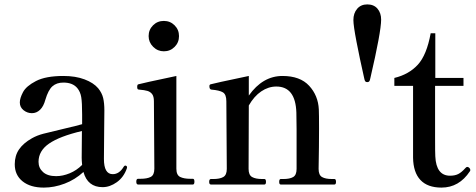

<svg xmlns="http://www.w3.org/2000/svg" viewBox="-20 -838 2160 872"><path d="M557 -78 556 -73Q542 -33 510.5 -10.5Q479 12 446 12Q378 12 359 -57Q321 -22 273.5 -4Q226 14 179 14Q118 14 82.5 -14.5Q47 -43 47 -92Q47 -131 66.5 -159.5Q86 -188 125 -210Q148 -223 176.5 -230.5Q205 -238 261 -251Q337 -269 353 -274V-318Q353 -372 349 -396.5Q345 -421 331 -438Q310 -463 268 -463Q237 -463 218 -446Q199 -429 186 -385Q178 -355 162 -339.5Q146 -324 125 -324Q104 -324 87 -337.5Q70 -351 70 -373Q70 -392 84.5 -419.5Q99 -447 143.5 -470Q188 -493 268 -493Q323 -493 364 -477.5Q405 -462 426 -437Q443 -416 448.5 -393Q454 -370 454 -336Q454 -273 453 -236L452 -116Q452 -47 492 -47Q522 -47 542 -81Q545 -86 549 -86Q552 -86 554.5 -84Q557 -82 557 -78ZM353 -89Q351 -109 351 -121L352 -243Q251 -219 203 -186Q155 -153 155 -103Q155 -75 175.5 -56.5Q196 -38 235 -38Q265 -38 296.5 -51Q328 -64 353 -89Z M655 -674Q655 -703 675 -723Q695 -743 724 -743Q753 -743 773 -723Q793 -703 793 -674Q793 -645 773 -625Q753 -605 724 -605Q696 -605 675.5 -625.5Q655 -646 655 -674ZM607 0Q599 0 599 -13Q599 -26 607 -26H618Q648 -26 664.5 -34.5Q681 -43 681 -72L679 -378Q679 -400 671 -410.5Q663 -421 650 -425Q637 -429 612 -431Q606 -431 604.5 -434.5Q603 -438 603 -444Q603 -448 604 -451Q605 -454 608 -455Q620 -459 781 -493V-72Q781 -43 798 -34.5Q815 -26 844 -26H856Q863 -26 863 -13Q863 0 856 0Z M1499 -25Q1506 -25 1506 -12Q1506 0 1499 0H1255Q1248 0 1248 -12Q1248 -25 1255 -25H1268Q1296 -25 1311.5 -34Q1327 -43 1327 -71V-251L1326 -327Q1322 -445 1235 -445Q1199 -445 1166.5 -423Q1134 -401 1110 -359L1109 -71Q1109 -43 1125 -34Q1141 -25 1170 -25H1181Q1188 -25 1188 -12Q1188 0 1181 0H938Q930 0 930 -12Q930 -25 938 -25H950Q978 -25 994 -34Q1010 -43 1010 -71L1008 -378Q1008 -409 992.5 -418.5Q977 -428 940 -431Q931 -432 931 -447Q931 -453 936 -455Q948 -459 1110 -493V-404Q1173 -493 1263 -493Q1343 -493 1384 -448.5Q1425 -404 1428 -341Q1429 -320 1429 -256Q1429 -176 1427 -71Q1427 -43 1442.5 -34Q1458 -25 1487 -25Z M1634 -483Q1613 -576 1599 -649Q1585 -722 1585 -747Q1585 -778 1602 -798Q1619 -818 1648 -818Q1678 -818 1694.5 -798.5Q1711 -779 1711 -749Q1711 -694 1662 -483Q1660 -472 1657 -468.5Q1654 -465 1648 -465Q1642 -465 1639 -468.5Q1636 -472 1634 -483Z M1856 -122V-448H1771V-484Q1837 -500 1877.5 -544Q1918 -588 1936 -687H1957V-484H2085V-448H1956V-212Q1956 -139 1957 -128Q1961 -40 2024 -40Q2046 -40 2061 -47.5Q2076 -55 2093 -74Q2098 -80 2102 -80Q2107 -80 2111.5 -75.5Q2116 -71 2116 -66Q2116 -62 2114 -60Q2065 14 1985 14Q1922 14 1889.5 -20.5Q1857 -55 1856 -122Z"/></svg>

Font: Shippori Mincho SemiBold
Style: Regular
Weight: 600
Designer: FONTDASU
Foundry: FONTDASU / Google Inc. / but / Adobe
Version: Version 3.110; ttfautohint (v1.8.3)